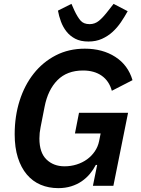

<svg xmlns="http://www.w3.org/2000/svg" viewBox="-20 -962 729 994"><path d="M483 -108H476Q463 -83 445 -61.5Q427 -40 403 -23.5Q379 -7 348.5 2.5Q318 12 282 12Q232 12 190.5 -5.5Q149 -23 119 -58.5Q89 -94 72.5 -146Q56 -198 56 -267Q56 -360 81.5 -440.5Q107 -521 154.5 -581Q202 -641 269 -675.5Q336 -710 419 -710Q511 -710 577 -667.5Q643 -625 666 -547L559 -492Q545 -543 506.5 -570Q468 -597 410 -597Q327 -597 277.5 -547Q228 -497 211 -410L190 -303Q184 -274 184 -245Q184 -172 220.5 -136.5Q257 -101 314 -101Q347 -101 377 -110.5Q407 -120 430.5 -137Q454 -154 470.5 -178Q487 -202 493 -231L501 -271H368L389 -378H643L567 0H461ZM438 -747Q397 -747 369.5 -761.5Q342 -776 324 -799Q306 -822 295.5 -850.5Q285 -879 280 -907L350 -942L365 -908Q381 -874 397 -855.5Q413 -837 444 -837Q471 -837 492.5 -854.5Q514 -872 543 -910L568 -942L641 -904Q625 -875 606 -847Q587 -819 563 -797Q539 -775 508 -761Q477 -747 438 -747Z"/></svg>

Font: IBM Plex Sans SmBld
Style: Italic
Weight: 600
Italic angle: -11°
Designer: Mike Abbink, Paul van der Laan, Pieter van Rosmalen
Foundry: Bold Monday
Version: Version 3.005